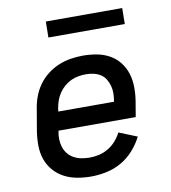

<svg xmlns="http://www.w3.org/2000/svg" viewBox="-81 -776 761 854"><g transform="rotate(-10 300.0 -349.0)"><path d="M263 8Q231 8 200 2.5Q169 -3 142 -17Q115 -31 95 -54Q75 -77 65 -105.5Q55 -134 54.5 -166.5Q54 -199 59 -231L76 -331Q80 -358 90 -385Q100 -412 117 -436Q134 -460 158 -478.5Q182 -497 208.5 -508Q235 -519 263 -523.5Q291 -528 318 -528Q350 -528 380.5 -522.5Q411 -517 437.5 -502.5Q464 -488 482.5 -464.5Q501 -441 510 -412.5Q519 -384 519.5 -352.5Q520 -321 515 -289L503 -218H154V-217Q150 -198 150.5 -179.5Q151 -161 156.5 -144Q162 -127 173 -113.5Q184 -100 199.5 -91.5Q215 -83 233.5 -79.5Q252 -76 270 -76Q292 -76 313.5 -81Q335 -86 354.5 -97.5Q374 -109 389.5 -126.5Q405 -144 415 -164L497 -131Q481 -99 456 -71Q431 -43 399.5 -25Q368 -7 332.5 0.5Q297 8 263 8ZM168 -302H420V-303Q423 -321 423.5 -338.5Q424 -356 419.5 -372.5Q415 -389 406.5 -403.5Q398 -418 384 -427Q370 -436 353 -440Q336 -444 318 -444Q301 -444 283.5 -441Q266 -438 250 -430.5Q234 -423 219.5 -410.5Q205 -398 195 -383Q185 -368 179 -351Q173 -334 170 -317ZM182 -634 183 -706H528L527 -634Z"/></g></svg>

Font: Iosevka Aile Medium
Style: Italic
Weight: 500
Italic angle: -9°
Designer: Belleve Invis
Foundry: Belleve Invis
Version: Version 31.1.0; ttfautohint (v1.8.4)